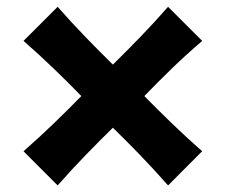

<svg xmlns="http://www.w3.org/2000/svg" viewBox="-20 -625 680 579"><path d="M153.8 -65.8Q197.8 -115.7 238.9 -157.9Q279.9 -200.1 320.4 -239.9Q361.2 -200.1 402 -157.9Q442.8 -115.7 486.8 -65.8L589.6 -168.9Q540 -212.7 497.8 -253.5Q455.6 -294.3 415.3 -335.3Q455.6 -377 497.6 -417.8Q539.6 -458.6 589.8 -501.7L486.8 -604.5Q443.3 -554.9 402.3 -512.7Q361.4 -470.5 320.4 -430.2Q279.4 -470.5 238.5 -512.7Q197.6 -554.9 153.8 -604.5L50.9 -501.7Q101 -457.7 142.9 -417.3Q184.9 -377 225.3 -335.3Q185.1 -294.3 142.9 -253.5Q100.8 -212.7 50.9 -168.9Z"/></svg>

Font: Pinar-VF-FD
Style: Regular
Weight: 300
Designer: Amin Abedi
Version: Version 3.0